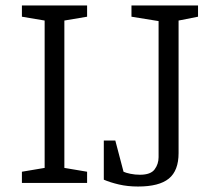

<svg xmlns="http://www.w3.org/2000/svg" viewBox="-20 -668 798 701"><path d="M60 0V-41L143 -55V-593L60 -607V-648H298V-607L215 -593V-55L298 -41V0ZM484 13Q446 13 414 5.5Q382 -2 359 -12V-155H401L431 -41Q439 -37 456 -33.5Q473 -30 491 -30Q530 -30 544.5 -49.5Q559 -69 559 -94V-591L460 -607V-648H703V-607L632 -593V-109Q632 -45 596.5 -16Q561 13 484 13Z"/></svg>

Font: Faustina Light Light
Style: Regular
Weight: 300
Version: Version 1.200